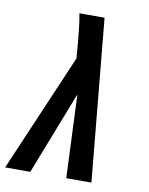

<svg xmlns="http://www.w3.org/2000/svg" viewBox="-106 -796 664 857"><g transform="rotate(10 226.0 -367.5)"><path d="M-23 0 206 -534 200 -610Q197 -641 193.5 -672.5Q190 -704 184 -735H298L368 0H254L238 -377L91 0Z"/></g></svg>

Font: Iosevka QP
Style: Bold Italic
Weight: 700
Italic angle: -9°
Designer: Belleve Invis
Foundry: Belleve Invis
Version: Version 20.0.0; ttfautohint (v1.8.4)